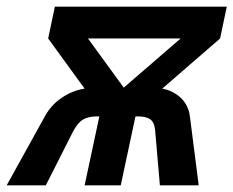

<svg xmlns="http://www.w3.org/2000/svg" viewBox="-64 -554 698 574"><path d="M-44 0 69 -204Q88 -240 121 -262Q154 -284 189 -289L80 -439L100 -534H614L594 -439L421 -289Q454 -283 477 -261Q500 -239 504 -204L530 0H414L400 -162Q398 -188 385.5 -197Q373 -206 348 -206H341L297 0H189L233 -206H225Q201 -206 185 -197Q169 -188 155 -162L73 0ZM199 -439 306 -292 476 -439Z"/></svg>

Font: Geist Mono SemiBold
Style: Italic
Weight: 600
Italic angle: -12°
Monospace: yes
Designer: Basement.studio, Andrés Briganti, Mateo Zaragoza
Foundry: Basement.studio, Vercel, Andrés Briganti, Guido Ferreyra, Mateo Zaragoza
Version: Version 1.500; ttfautohint (v1.8.4.7-5d5b)